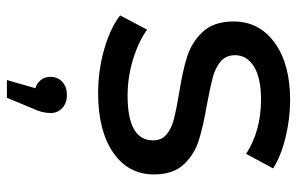

<svg xmlns="http://www.w3.org/2000/svg" viewBox="-168 -406 838 541"><g transform="rotate(90 250.5 -136.0)"><path d="M24 -56 64 -132Q99 -107 149 -92Q199 -77 250 -77Q376 -77 376 -149Q376 -173 359 -187Q342 -201 316.5 -207.5Q291 -214 244 -222Q180 -232 139.5 -245Q99 -258 70 -289Q41 -320 41 -376Q41 -448 101 -491.5Q161 -535 262 -535Q315 -535 368 -522Q421 -509 455 -487L414 -411Q349 -453 261 -453Q200 -453 168 -433Q136 -413 136 -380Q136 -354 154 -339Q172 -324 198.5 -317Q225 -310 273 -301Q337 -290 376.5 -277.5Q416 -265 444 -235Q472 -205 472 -151Q472 -79 410.5 -36.5Q349 6 243 6Q178 6 118 -11.5Q58 -29 24 -56ZM299 140Q299 164 286 191L256 263H206L229 183Q214 178 205.5 167Q197 156 197 140Q197 120 211 107Q225 94 248 94Q271 94 285 107Q299 120 299 140Z"/></g></svg>

Font: Idrija
Style: Regular
Weight: 500
Designer: Julieta Ulanovsky
Foundry: Julieta Ulanovsky
Version: Version 7.200